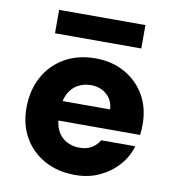

<svg xmlns="http://www.w3.org/2000/svg" viewBox="-80 -765 772 848"><g transform="rotate(10 306.0 -341.0)"><path d="M313 12Q235 12 175.5 -20.5Q116 -53 83 -110.5Q50 -168 50 -243Q50 -321 82.5 -381.5Q115 -442 174.5 -476.5Q234 -511 313 -511Q388 -511 445.5 -478.5Q503 -446 535.5 -390Q568 -334 568 -261Q568 -251 567.5 -238.5Q567 -226 565 -212H156V-300H415Q413 -341 384.5 -366Q356 -391 314 -391Q281 -391 254.5 -376Q228 -361 213 -331.5Q198 -302 198 -257V-227Q198 -193 211.5 -166.5Q225 -140 251 -125Q277 -110 311 -110Q344 -110 366 -124Q388 -138 400 -159H553Q539 -111 505 -72.5Q471 -34 422 -11Q373 12 313 12ZM117 -589V-694H504V-589Z"/></g></svg>

Font: DM Sans 20pt Black
Style: Regular
Weight: 900
Version: Version 4.004;gftools[0.9.30]